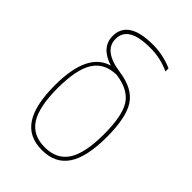

<svg xmlns="http://www.w3.org/2000/svg" viewBox="-220 -835 940 940"><g transform="rotate(45 250.0 -365.0)"><path d="M70.3 -259.8Q70.3 -486.3 196.3 -521.5Q100.6 -551.8 99.6 -629.9Q99.6 -740.2 269.5 -740.2Q340.8 -740.2 405.3 -711.9V-690.4Q339.8 -720.7 269.5 -719.7Q119.1 -719.7 120.1 -629.9Q120.1 -548.8 250 -530.3Q349.6 -516.6 389.6 -456.5Q429.7 -396.5 429.7 -259.8Q429.7 -122.1 385.7 -56.2Q341.8 9.8 250 9.8Q158.2 9.8 114.3 -56.2Q70.3 -122.1 70.3 -259.8ZM249 -509.8Q166 -508.8 127.9 -448.7Q89.8 -388.7 89.8 -259.8Q89.8 -129.9 128.4 -69.8Q167 -9.8 250 -9.8Q333 -9.8 371.6 -69.8Q410.2 -129.9 410.2 -259.8Q410.2 -387.7 375 -442.4Q339.8 -497.1 249 -509.8Z"/></g></svg>

Font: Mgen+ 1mn thin
Style: Regular
Weight: 100
Designer: [Source Han Sans]
Ryoko NISHIZUKA  (kana & ideographs); Paul D. Hunt (Latin, Greek & Cyrillic); Wenlong ZHANG  (bopomofo
Version: Version 1.059.20150602